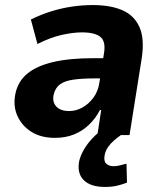

<svg xmlns="http://www.w3.org/2000/svg" viewBox="-20 -534 639 759"><path d="M197 11Q142 11 104 -13Q66 -37 48.5 -76.5Q31 -116 41 -164Q51 -212 87.5 -242.5Q124 -273 189 -288.5Q254 -304 350 -304H409L397 -224H352Q303 -224 269 -219Q235 -214 216.5 -200Q198 -186 192 -159Q186 -131 202.5 -113Q219 -95 254 -95Q280 -95 305 -108.5Q330 -122 349 -147.5Q368 -173 373 -208L391 -323Q399 -370 377 -388Q355 -406 304 -406Q269 -406 224 -396Q179 -386 128 -360L102 -457Q143 -477 183.5 -489.5Q224 -502 265 -508Q306 -514 347 -514Q417 -514 464 -493.5Q511 -473 531.5 -426.5Q552 -380 540 -302L492 0H365L380 -99H375Q358 -66 332 -41Q306 -16 272.5 -2.5Q239 11 197 11ZM395 205Q338 205 311 178Q284 151 293 103Q303 62 336.5 22.5Q370 -17 420 -43L458 0Q445 9 431 21Q417 33 407 47.5Q397 62 394 78Q389 102 399.5 112.5Q410 123 429 123Q441 123 453 120Q465 117 480 113L482 188Q461 196 441 200.5Q421 205 395 205Z"/></svg>

Font: Nunito Sans 7pt SemiCondensed ExtraBold
Style: Italic
Weight: 800
Width: 4
Italic angle: -9°
Designer: Vernon Adams
Foundry: Vernon Adams
Version: Version 3.101;gftools[0.9.27]